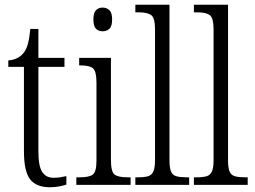

<svg xmlns="http://www.w3.org/2000/svg" viewBox="-20 -780 1075 810"><path d="M191 10Q133 10 107 -23.5Q81 -57 81 -143V-498H15V-525Q57 -529 78 -555Q91 -570 97.5 -594Q104 -618 108 -658H142V-536H252V-498H142V-141Q142 -79 158 -54.5Q174 -30 206 -30Q221 -30 233.5 -32Q246 -34 260 -37V-1Q247 3 229 6.5Q211 10 191 10Z M413 -648Q396 -648 385 -658.5Q374 -669 374 -698Q374 -726 385 -737Q396 -748 413 -748Q430 -748 441.5 -737Q453 -726 453 -698Q453 -669 441.5 -658.5Q430 -648 413 -648ZM302 0V-32H318Q356 -32 371.5 -43.5Q387 -55 387 -103V-431Q387 -479 372.5 -491.5Q358 -504 322 -504H314V-536H448V-106Q448 -56 463 -44Q478 -32 517 -32H531V0Z M551 0V-32H562Q589 -32 604.5 -36.5Q620 -41 627 -56.5Q634 -72 634 -105V-656Q634 -705 617.5 -716.5Q601 -728 566 -728H551V-760H695V-105Q695 -72 701.5 -56.5Q708 -41 724 -36.5Q740 -32 767 -32H778V0Z M798 0V-32H809Q836 -32 851.5 -36.5Q867 -41 874 -56.5Q881 -72 881 -105V-656Q881 -705 864.5 -716.5Q848 -728 813 -728H798V-760H942V-105Q942 -72 948.5 -56.5Q955 -41 971 -36.5Q987 -32 1014 -32H1025V0Z"/></svg>

Font: Noto Serif Bengali Condensed Light
Style: Regular
Weight: 300
Width: 3
Designer: Juan Bruce, Universal Thirst, Indian Type Foundry and the Monotype Design Team.
Foundry: Monotype Imaging Inc.
Version: Version 2.003; ttfautohint (v1.8.4.7-5d5b)